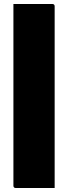

<svg xmlns="http://www.w3.org/2000/svg" viewBox="-20 -780 340 959"><path d="M47 -760Q97 -760 145 -760Q193 -760 242 -760Q247 -760 250 -757Q253 -754 253 -749Q253 -658 253 -567.5Q253 -477 253 -386Q253 -295 253 -204Q253 -113 253 -22.5Q253 68 253 159Q204 159 156 159Q108 159 58 159Q53 159 50 156Q47 153 47 148Q47 49 47 -51Q47 -151 47 -250.5Q47 -350 47 -450Q47 -550 47 -650Q47 -678 47 -705Q47 -732 47 -760Z"/></svg>

Font: Recursive Black
Style: Regular
Weight: 900
Version: Version 1.085